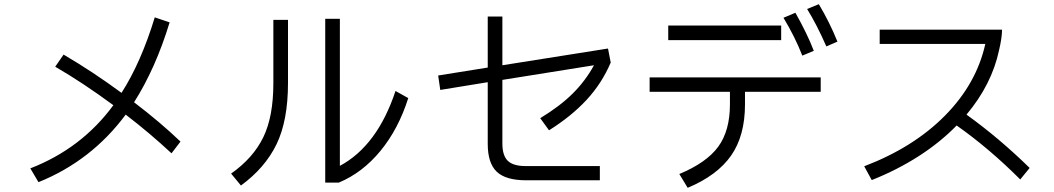

<svg xmlns="http://www.w3.org/2000/svg" viewBox="-20 -862 5040 918"><path d="M800 -129Q697 -225 581 -314Q417 -93 164 9L125 -57Q370 -152 522 -359Q374 -468 244 -543L284 -601Q424 -519 561 -418Q654 -563 720 -779L791 -755Q724 -535 621 -373Q747 -277 843 -185Z M1932 -393Q1885 -245 1799 -140.5Q1713 -36 1600 11H1535V-772H1605V-69Q1784 -165 1871 -427ZM1287 -767H1357V-466Q1357 -285 1302 -172Q1247 -59 1132 25L1085 -32Q1190 -106 1238.5 -205Q1287 -304 1287 -464Z M2382 -176Q2382 -118 2408 -93Q2434 -68 2493 -68H2848V0H2496Q2398 0 2355 -41Q2312 -82 2312 -174V-469L2085 -432L2075 -501L2312 -539V-783H2382V-550L2887 -630L2900 -563Q2858 -464 2785 -385Q2712 -306 2605 -239L2563 -297Q2657 -354 2718 -414.5Q2779 -475 2820 -550L2382 -480Z M3895 -842Q3947 -755 3984 -663L3931 -640Q3885 -745 3839 -819ZM3816 -596Q3781 -686 3726 -777L3783 -801Q3840 -700 3871 -619ZM3175 -740H3715V-670H3175ZM3086 -423V-492H3904V-423H3542V-363Q3542 -213 3475.5 -118Q3409 -23 3268 36L3228 -30Q3358 -84 3414 -160.5Q3470 -237 3470 -363V-423Z M4858 -4Q4709 -153 4554 -262Q4475 -181 4372 -115Q4269 -49 4148 -1L4112 -67Q4348 -157 4498.5 -309.5Q4649 -462 4691 -652H4186V-720H4771Q4771 -683 4757 -623Q4722 -458 4601 -314Q4757 -202 4903 -59Z"/></svg>

Font: IBM Plex Sans JP
Style: Regular
Weight: 400
Designer: Mike Abbink; Paul van der Laan; Pieter van Rosmalen; Wujin Sim; Yejin Wi; Jinhee Kim; Boomi Park; Yona Kim; Kichan Ma
Foundry: Sandoll Inc.
Version: Version 1.001